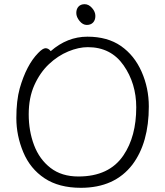

<svg xmlns="http://www.w3.org/2000/svg" viewBox="-20 -883 785 916"><path d="M366 13Q261 13 192.5 -32.5Q124 -78 91 -157Q58 -236 58 -319.5Q58 -403 74 -461Q106 -573 162 -630Q184 -653 197.5 -653Q211 -653 222 -639Q301 -708 397 -708Q493 -708 557 -663.5Q621 -619 655.5 -541Q690 -463 690 -375Q690 -202 612 -98Q527 13 366 13ZM354 -41Q501 -41 569 -142Q630 -232 630 -371Q630 -485 569.5 -571.5Q509 -658 399 -658Q355 -658 305.5 -637.5Q256 -617 213.5 -577Q171 -537 144 -477Q117 -417 117 -337.5Q117 -258 142.5 -190.5Q168 -123 221 -82Q274 -41 354 -41ZM424 -775.5Q413 -764 394 -764Q375 -764 359.5 -783Q344 -802 344 -821Q344 -840 354.5 -851.5Q365 -863 384 -863Q403 -863 419 -845Q435 -827 435 -807Q435 -787 424 -775.5Z"/></svg>

Font: LXGW WenKai TC Light
Style: Regular
Weight: 300
Designer: LXGW / Fontworks Inc.
Foundry: LXGW / Fontworks Inc.
Version: Version 1.330